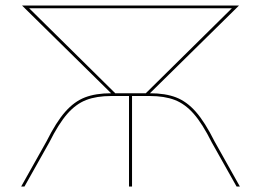

<svg xmlns="http://www.w3.org/2000/svg" viewBox="-20 -678 949 698"><path d="M852 0H840L750 -160Q716 -228 684.5 -264Q653 -300 615.5 -314.5Q578 -329 524 -329H460V0H449V-329H385Q331 -329 293.5 -314.5Q256 -300 224.5 -264Q193 -228 159 -160L69 0H57L149 -164Q184 -234 217 -271.5Q250 -309 289 -324Q328 -339 384 -339L60 -658H849L525 -339Q581 -339 620 -324Q659 -309 692 -271.5Q725 -234 760 -164ZM823 -648H86L399 -339H510Z"/></svg>

Font: Ysabeau Hairline
Style: Regular
Weight: 100
Designer: Christian Thalmann (Catharsis Fonts)
Version: Version 0.003